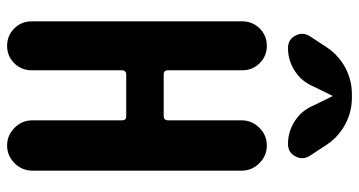

<svg xmlns="http://www.w3.org/2000/svg" viewBox="-255 -755 1010 540"><g transform="rotate(90 250.0 -485.0)"><path d="M254.9 -969.7Q294.9 -969.7 330.1 -950.7Q365.2 -931.6 386.7 -899.4L418 -851.6Q430.7 -832 419.9 -811Q409.2 -790 384.8 -790Q350.6 -790 321.3 -808.6Q292 -827.1 278.3 -858.4L251 -914.1Q251 -915 250 -915Q249 -915 249 -914.1L221.7 -858.4Q208 -827.1 178.7 -808.6Q149.4 -790 115.2 -790Q90.8 -790 80.1 -811Q69.3 -832 82 -851.6L113.3 -899.4Q135.7 -932.6 170.4 -951.2Q205.1 -969.7 245.1 -969.7ZM460 -659.2V-71.3Q460 -42 439 -21Q418 0 389.2 0Q360.4 0 339.4 -21Q318.4 -42 318.4 -71.3V-324.2Q318.4 -335 306.6 -335H189.5Q178.7 -335 177.7 -324.2V-69.3Q177.7 -40 157.7 -20Q137.7 0 108.9 0Q80.1 0 60.1 -20Q40 -40 40 -69.3V-661.1Q40 -690.4 60.1 -710.4Q80.1 -730.5 108.9 -730.5Q137.7 -730.5 157.7 -710.4Q177.7 -690.4 177.7 -661.1V-451.2Q177.7 -440.4 189.5 -440.4H306.6Q317.4 -440.4 318.4 -451.2V-659.2Q318.4 -688.5 339.4 -709.5Q360.4 -730.5 389.2 -730.5Q418 -730.5 439 -709.5Q460 -688.5 460 -659.2Z"/></g></svg>

Font: Rounded-X Mgen+ 1mn bold
Style: Bold
Weight: 700
Designer: [Source Han Sans]
Ryoko NISHIZUKA  (kana & ideographs); Paul D. Hunt (Latin, Greek & Cyrillic); Wenlong ZHANG  (bopomofo
Version: Version 1.059.20150602